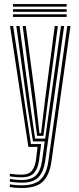

<svg xmlns="http://www.w3.org/2000/svg" viewBox="-20 -729 390 953"><path d="M86.2 204.2Q72 204.2 54.8 202.8Q37.5 201.2 28.8 198.8V185.8Q40.5 188.2 57.1 189.6Q73.8 191 86.2 191Q150.8 191 180.9 162.5Q211 134 219.8 73.2L314 -600H329.8L234.8 75.8Q225.8 138 193.8 171.1Q161.8 204.2 86.2 204.2ZM86.2 151.2Q62.8 151.2 28.8 146.5V133.8Q44.8 135.5 59.8 136.8Q74.8 138 86.2 138Q123.2 138 138.6 118.2Q154 98.5 158.8 63.2L166.5 0H120.8L29.8 -600H45.2L133.5 -13.8H184.2L174 65.8Q168.2 108 149 129.6Q129.8 151.2 86.2 151.2ZM86.2 177.8Q74.2 177.8 57.9 176.4Q41.5 175 28.8 172.8V159.8Q60.8 164.5 86.2 164.5Q135.2 164.5 158.6 141.4Q182 118.2 189 68.2L202 -27.2H143.5L116.8 -197.5L61 -600H76.8L130 -208.2L154.2 -41H204.2L282.8 -600H298.5L204.2 70.8Q197 122 171.8 149.9Q146.5 177.8 86.2 177.8ZM164.2 -54.5 143 -218.8 92.5 -600H108L157.5 -228.5L175.8 -68.2H183.8L203.2 -230.5L251.8 -600H267.2L216.2 -214.8L195.5 -54.5ZM311 -696H44.5V-708.8H311ZM311 -670.5H44.5V-683.2H311ZM311 -645H44.5V-657.8H311Z"/></svg>

Font: Big Shoulders Inline Display Medium
Style: Regular
Weight: 500
Designer: Patric King
Foundry: XO Type Co
Version: Version 1.000